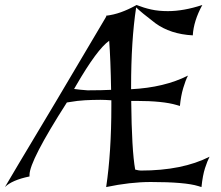

<svg xmlns="http://www.w3.org/2000/svg" viewBox="-20 -758 894 778"><path d="M590.8 -20.5Q507.3 -20.5 410.2 0Q420.9 -71.8 426 -153.1Q431.2 -234.4 431.2 -327.1V-351.6Q418.9 -352.5 407.7 -353Q396.5 -353.5 386.7 -353.5Q368.7 -353.5 354 -353Q339.4 -352.5 324.7 -351.8Q310.1 -351.1 293.5 -349.1Q276.9 -347.2 251 -342.8Q99.6 -106.4 99.6 -49.3V-43Q28.3 -28.3 0 0Q4.9 -9.3 56.6 -95.7Q108.4 -182.1 206.1 -345.7L406.2 -683.6L410.6 -691.4L410.2 -694.3Q439.9 -697.8 469.5 -708.3Q499 -718.8 529.8 -735.8L533.2 -737.8Q563 -726.1 592.8 -719.5Q622.6 -712.9 660.2 -712.9Q724.1 -712.9 799.8 -737.8Q764.6 -673.3 761.2 -614.7Q670.4 -619.6 609.4 -664.1Q580.1 -686.5 560.8 -702.4Q541.5 -718.3 531.7 -728Q511.2 -593.8 511.2 -405.3V-396.5Q646 -403.3 741.7 -451.7Q731.9 -433.1 722.4 -401.1Q712.9 -369.1 709 -328.6L695.8 -332.5Q640.1 -349.1 531.2 -349.1H511.7Q513.7 -148.9 527.8 -70.8Q542.5 -66.9 550.8 -66.9Q718.8 -66.9 829.1 -123Q820.3 -106 810.8 -76.9Q801.3 -47.9 796.4 0L783.7 -3.9Q730.5 -20.5 590.8 -20.5ZM430.2 -394Q429.2 -455.6 427.2 -505.1Q425.3 -554.7 422.4 -592.8Q373.5 -558.6 288.1 -411.1L280.3 -397.5Q305.2 -394 333.5 -392.1H343.8Q368.7 -392.1 390.1 -392.6Q411.6 -393.1 430.2 -394Z"/></svg>

Font: MedievalSharp
Style: Regular
Weight: 500
Version: Version 1.0